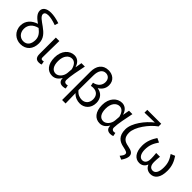

<svg xmlns="http://www.w3.org/2000/svg" viewBox="195 -2095 3586 3586"><g transform="rotate(45 1988.5 -301.5)"><path d="M301 13C452 13 540 -91 540 -245C540 -375 460 -447 367 -515C279 -579 204 -623 204 -682C204 -712 231 -739 294 -739C347 -739 413 -726 506 -693L529 -765C439 -795 363 -809 296 -809C172 -809 117 -753 117 -687C117 -603 190 -543 268 -488C150 -451 58 -365 58 -234C58 -79 177 13 301 13ZM147 -236C147 -341 216 -415 331 -442C397 -391 450 -334 450 -244C450 -135 401 -63 303 -63C221 -63 147 -129 147 -236Z M789 13C820 13 839 8 855 0L842 -69C830 -65 819 -63 809 -63C786 -63 771 -75 771 -106C771 -237 776 -396 778 -543H686V-113C686 -32 714 13 789 13Z M1140 13C1210 13 1267 -24 1308 -97H1312C1311 -21 1354 13 1419 13C1451 13 1473 6 1489 -1L1475 -70C1464 -66 1450 -63 1438 -63C1408 -63 1384 -82 1384 -119C1384 -218 1423 -400 1452 -543H1362L1339 -414H1336C1305 -518 1236 -557 1168 -557C1043 -557 930 -448 930 -262C930 -84 1016 13 1140 13ZM1158 -63C1074 -63 1025 -136 1025 -263C1025 -406 1100 -480 1178 -480C1229 -480 1285 -453 1315 -335L1307 -232C1299 -140 1230 -63 1158 -63Z M1593 199H1685C1683 108 1682 22 1679 -70C1735 -8 1805 13 1873 13C1983 13 2086 -69 2086 -216C2086 -330 2019 -411 1911 -426V-431C1980 -473 2020 -536 2020 -617C2020 -747 1921 -809 1816 -809C1664 -809 1593 -698 1593 -549ZM1852 -63C1795 -63 1732 -81 1679 -148C1679 -279 1680 -407 1682 -536C1683 -666 1734 -736 1817 -736C1878 -736 1931 -694 1931 -610C1931 -538 1887 -460 1772 -437L1786 -367C1804 -372 1823 -374 1842 -374C1945 -374 1995 -308 1995 -221C1995 -122 1931 -63 1852 -63Z M2396 13C2466 13 2523 -24 2564 -97H2568C2567 -21 2610 13 2675 13C2707 13 2729 6 2745 -1L2731 -70C2720 -66 2706 -63 2694 -63C2664 -63 2640 -82 2640 -119C2640 -218 2679 -400 2708 -543H2618L2595 -414H2592C2561 -518 2492 -557 2424 -557C2299 -557 2186 -448 2186 -262C2186 -84 2272 13 2396 13ZM2414 -63C2330 -63 2281 -136 2281 -263C2281 -406 2356 -480 2434 -480C2485 -480 2541 -453 2571 -335L2563 -232C2555 -140 2486 -63 2414 -63Z M3162 206C3206 144 3225 89 3225 56C3225 -18 3176 -44 3071 -64C2971 -82 2908 -124 2908 -253C2908 -405 3073 -624 3211 -722H3216V-796H2848V-722C2920 -726 3052 -727 3115 -728C2978 -624 2814 -416 2814 -249C2814 -70 2909 -13 3018 9C3121 30 3143 44 3143 77C3143 107 3128 127 3089 176Z M3441 13C3502 13 3557 -17 3583 -85H3587C3615 -17 3673 13 3735 13C3847 13 3920 -77 3920 -259C3920 -385 3881 -470 3823 -557L3740 -522C3802 -430 3828 -365 3828 -254C3828 -124 3784 -63 3723 -63C3671 -63 3626 -94 3626 -198C3626 -243 3629 -286 3635 -344H3535C3541 -286 3544 -243 3544 -198C3544 -97 3497 -63 3445 -63C3385 -63 3339 -126 3339 -239C3339 -353 3374 -431 3435 -519L3353 -557C3296 -472 3252 -371 3252 -256C3252 -76 3333 13 3441 13Z"/></g></svg>

Font: Noto Sans JP
Style: Regular
Weight: 400
Designer: Ryoko NISHIZUKA  (kana, bopomofo & ideographs); Paul D. Hunt (Latin, Greek & Cyrillic); Sandoll Communications , Soo-you
Foundry: Adobe
Version: Version 2.002;hotconv 1.0.116;makeotfexe 2.5.65601